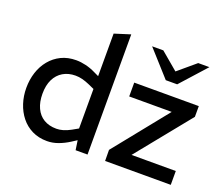

<svg xmlns="http://www.w3.org/2000/svg" viewBox="-125 -959 1346 1156"><g transform="rotate(20 547.5 -381.5)"><path d="M273.6 7.5Q219.5 7.5 177.5 -13.4Q135.6 -34.2 106.8 -70.4Q78 -106.6 62.9 -153.2Q47.7 -199.8 47.7 -251.6Q47.7 -304.8 62.9 -351.4Q78 -398 107.6 -433.9Q137.1 -469.7 179 -490.2Q220.9 -510.6 274.4 -510.6Q304.1 -510.6 336.4 -502.9Q368.8 -495.2 398.6 -480.3L430 -465.4V-738L531.5 -770V0H455.1L446.1 -60.9L413.3 -39.7Q379.7 -18.2 344.5 -5.4Q309.2 7.5 273.6 7.5ZM151.2 -251.8Q151.2 -198.9 169 -160.7Q186.7 -122.4 220.2 -102.1Q253.8 -81.8 301.6 -81.8Q321.5 -81.8 344 -88.1Q366.4 -94.5 391.7 -108.5L430 -130.1V-383.3L391.7 -400.5Q367.8 -410.9 345.8 -416.5Q323.7 -422.1 302.3 -422.1Q256.6 -422.1 222.4 -401.8Q188.3 -381.5 169.7 -343.6Q151.2 -305.7 151.2 -251.8ZM644.1 0 643.4 -70.7 919.9 -414.6H647.6V-503.2H1061.3V-434.5L781.2 -88.6H1064.8V0ZM821.1 -581.9 841.3 -637.4 969.4 -745.5H1041.2L894.1 -581.9ZM821.1 -581.9 674 -745.5H745.8L873.9 -637.4L894.1 -581.9Z"/></g></svg>

Font: REM Medium
Style: Regular
Weight: 500
Designer: Octavio Pardo
Foundry: Ashler Design
Version: Version 1.005;gftools[0.9.28]